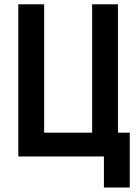

<svg xmlns="http://www.w3.org/2000/svg" viewBox="-20 -713 626 875"><path d="M63.5 0V-693.4H181.2V-108.4H399.9V-693.4H517.6V-108.4H571.3V141.6H453.6V0Z"/></svg>

Font: Cascadia Mono NF SemiBold
Style: Regular
Weight: 600
Monospace: yes
Designer: Aaron Bell
Foundry: Saja Typeworks
Version: Version 2404.023; ttfautohint (v1.8.4)